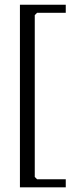

<svg xmlns="http://www.w3.org/2000/svg" viewBox="-20 -631 313 814"><path d="M64.5 163.1V-610.8H258.8V-576.7H137.2L127.4 -566.9V119.1L137.2 128.9H258.8V163.1Z"/></svg>

Font: Happy Times at the IKOB
Style: Regular
Weight: 400
Designer: Lucas Le Bihan
Foundry: Lucas Le Bihan
Version: Version 1.000;PS 1.0;hotconv 1.0.88;makeotf.lib2.5.647800